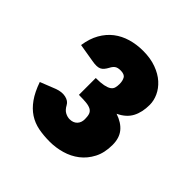

<svg xmlns="http://www.w3.org/2000/svg" viewBox="-115 -919 564 564"><g transform="rotate(45 167.0 -637.5)"><path d="M30.5 -712Q35 -742.5 47.5 -764.5Q60 -786.5 78.5 -800.8Q97 -815 120.8 -822Q144.5 -829 171.5 -829Q202.5 -829 226.2 -820.2Q250 -811.5 265.8 -797.2Q281.5 -783 289.5 -765.5Q297.5 -748 297.5 -730.5Q297.5 -699.5 286 -677.8Q274.5 -656 247 -643Q275 -633.5 289.2 -616Q303.5 -598.5 303.5 -570Q303.5 -537 291.2 -513.5Q279 -490 259.5 -475Q240 -460 215.5 -453Q191 -446 166.5 -446Q140.5 -446 118.8 -450.2Q97 -454.5 79 -466.2Q61 -478 46.8 -498Q32.5 -518 21.5 -549.5L69.5 -568.5Q88.5 -575.5 104 -572Q119.5 -568.5 125.5 -557Q132.5 -544 142 -539Q151.5 -534 160.5 -534Q175.5 -534 184 -542.8Q192.5 -551.5 192.5 -566Q192.5 -578.5 189.8 -586Q187 -593.5 179.8 -597.5Q172.5 -601.5 160.2 -602.8Q148 -604 129.5 -604V-674Q149.5 -674 161.8 -676.5Q174 -679 180.8 -683.5Q187.5 -688 189.5 -695Q191.5 -702 191.5 -711Q191.5 -724 186.5 -732.8Q181.5 -741.5 165.5 -741.5Q153.5 -741.5 147.2 -737Q141 -732.5 136.5 -723.5Q132.5 -716 128.2 -711Q124 -706 118.8 -703.5Q113.5 -701 106 -700.8Q98.5 -700.5 87.5 -702.5Z"/></g></svg>

Font: Lato 2
Style: Regular
Weight: 900
Designer: Lukasz Dziedzic with Adam Twardoch and Botio Nikoltchev
Foundry: tyPoland Lukasz Dziedzic
Version: Version 2.015; 2015-08-06; http://www.latofonts.com/